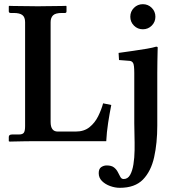

<svg xmlns="http://www.w3.org/2000/svg" viewBox="-20 -675 811 918"><path d="M100 -569Q100 -593 87 -603Q74 -613 45 -613H31Q22 -613 22 -621V-645L24 -647Q24 -647 39.5 -646.5Q55 -646 78 -646Q101 -646 123.5 -645.5Q146 -645 161 -645Q174 -645 196.5 -645.5Q219 -646 242 -646Q265 -646 280.5 -646.5Q296 -647 296 -647L298 -645V-621Q298 -613 291 -613H276Q245 -613 233.5 -601.5Q222 -590 222 -569V-92Q222 -46 256 -46H342Q382 -46 408 -67Q434 -88 449.5 -119.5Q465 -151 473 -181L512 -173Q504 -133 497 -87.5Q490 -42 488 0H145Q125 0 97 0.5Q69 1 47.5 1.5Q26 2 26 2L22 0V-20Q22 -32 38 -32H70Q88 -32 94 -40.5Q100 -49 100 -72ZM603 -595Q603 -620 620.5 -637.5Q638 -655 663 -655Q688 -655 705.5 -637.5Q723 -620 723 -595Q723 -570 705.5 -552.5Q688 -535 663 -535Q638 -535 620.5 -552.5Q603 -570 603 -595ZM732 -326V-75Q732 9 717 76.5Q702 144 663.5 183.5Q625 223 553 223Q530 223 506.5 214.5Q483 206 467.5 190.5Q452 175 452 153Q452 132 464 124Q476 116 490 116Q513 116 525 125.5Q537 135 543.5 148Q550 161 555.5 171Q561 181 571 181Q591 181 602 161.5Q613 142 618 110.5Q623 79 623.5 43Q624 7 623 -27Q622 -61 622 -85V-326Q622 -364 616.5 -373.5Q611 -383 600 -384L549 -388L547 -422Q582 -427 617.5 -432Q653 -437 682 -442Q711 -447 727 -452Q729 -452 731.5 -451Q734 -450 734 -448Q734 -448 733.5 -428Q733 -408 732.5 -379.5Q732 -351 732 -326Z"/></svg>

Font: Libertinus Serif SemiBold
Style: Regular
Weight: 600
Designer: Philipp H. Poll, Khaled Hosny
Foundry: Caleb Maclennan
Version: Version 7.051;RELEASE